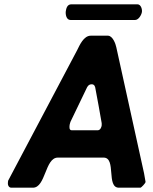

<svg xmlns="http://www.w3.org/2000/svg" viewBox="-20 -873 712 893"><path d="M17 -27C15 -15 19 0 33 0H133C193 0 189 -140 249 -140H462C522 -140 473 0 533 0H633C637 0 657 -21 657 -27C657 -29 652 -57 650 -67C631 -155 540 -565 521 -653C518 -669 504 -707 482 -707H402C369 -707 350 -662 339 -640C291 -549 66 -124 18 -33ZM304 -293C304 -296 308 -306 308 -307L385 -467C391 -478 398 -481 407 -481C419 -481 423 -470 424 -460C429 -436 449 -324 453 -300V-290C452 -282 447 -267 434 -267H314C300 -267 303 -285 304 -293ZM286 -821C284 -807 288 -780 308 -780H608C625 -780 638 -804 640 -817C642 -829 636 -853 619 -853H312C292 -853 288 -833 286 -821Z"/></svg>

Font: Asimov Print
Style: CIt
Weight: 500
Designer: Google
Version: Version 2.000980: 2014